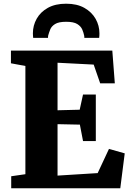

<svg xmlns="http://www.w3.org/2000/svg" viewBox="-20 -1016 704 1036"><path d="M117 -76V-660L39 -674.5V-743H586L599.5 -566.5H520.5L485.5 -667.5L290.5 -677.5V-421L410 -424L428 -506H497V-255H428L411 -343.5L290.5 -346V-68.5L507 -82L568 -212.5L653 -188.5L629 0H40.5V-65ZM337 -996Q395.5 -996 435.2 -973.5Q475 -951 495.8 -914.5Q516.5 -878 516.5 -836Q516.5 -829.5 516.2 -823.5Q516 -817.5 515 -811.5H435Q435 -814 435 -817.5Q435 -821 434 -824.5Q431 -839.5 423.8 -856.8Q416.5 -874 397 -886.2Q377.5 -898.5 337 -898.5Q296.5 -898.5 277 -886.2Q257.5 -874 250.8 -856.5Q244 -839 240 -824.5Q239.5 -821 239.2 -817.5Q239 -814 239 -811.5H159Q158.5 -817.5 158 -823.8Q157.5 -830 157.5 -836.5Q157.5 -878.5 178 -915Q198.5 -951.5 238.5 -973.8Q278.5 -996 337 -996Z"/></svg>

Font: Merriweather 20pt Black
Style: Regular
Weight: 900
Version: Version 2.100